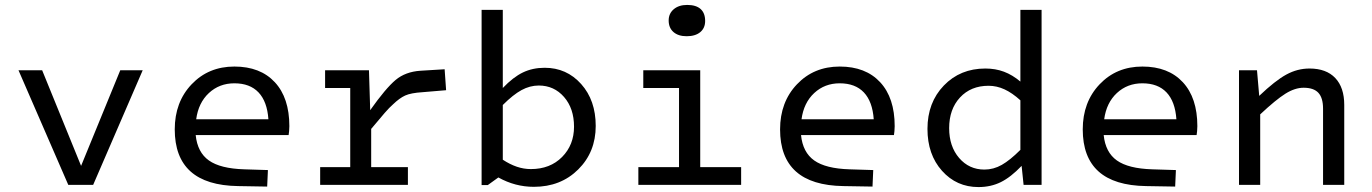

<svg xmlns="http://www.w3.org/2000/svg" viewBox="-20 -750 5566 779"><path d="M257 0 55 -465H151L309 -77L468 -465H559L358 0Z M971 -63 1067 -60 1064 7 946 5Q817 3 753 -54.5Q689 -112 689 -225Q689 -336 757.5 -408Q826 -480 931 -480Q1036 -480 1095 -416.5Q1154 -353 1154 -238Q1154 -227 1153 -218Q1152 -209 1151 -202H774Q781 -132 827.5 -99Q874 -66 971 -63ZM931 -412Q870 -412 827.5 -372.5Q785 -333 776 -266H1069Q1064 -338 1029 -375Q994 -412 931 -412Z M1279 0V-72H1401V-393H1299V-465H1477L1482 -303Q1545 -392 1585 -425.5Q1625 -459 1686 -463L1784 -469L1790 -384L1695 -376Q1647 -373 1624 -362.5Q1601 -352 1575 -327Q1560 -314 1540.5 -291.5Q1521 -269 1486 -227V-72H1635V0Z M1934 -710H2020V-393Q2062 -437 2101.5 -456Q2141 -475 2190 -475Q2279 -475 2338 -409Q2397 -343 2397 -239Q2397 -133 2326 -62.5Q2255 8 2146 8Q2108 8 2072 -1.5Q2036 -11 2002 -30L1959 1H1934ZM2309 -236Q2309 -310 2268.5 -356.5Q2228 -403 2166 -403Q2130 -403 2096 -384.5Q2062 -366 2020 -324V-102Q2049 -83 2077 -73.5Q2105 -64 2134 -64Q2212 -64 2260.5 -113Q2309 -162 2309 -236Z M2841 -665Q2841 -636 2821 -619.5Q2801 -603 2766 -603Q2732 -603 2712.5 -620Q2693 -637 2693 -667Q2693 -695 2713.5 -712.5Q2734 -730 2768 -730Q2804 -730 2822.5 -713.5Q2841 -697 2841 -665ZM2570 0V-72H2735V-393H2590V-465H2821V-72H2987V0Z M3427 -63 3523 -60 3520 7 3402 5Q3273 3 3209 -54.5Q3145 -112 3145 -225Q3145 -336 3213.5 -408Q3282 -480 3387 -480Q3492 -480 3551 -416.5Q3610 -353 3610 -238Q3610 -227 3609 -218Q3608 -209 3607 -202H3230Q3237 -132 3283.5 -99Q3330 -66 3427 -63ZM3387 -412Q3326 -412 3283.5 -372.5Q3241 -333 3232 -266H3525Q3520 -338 3485 -375Q3450 -412 3387 -412Z M3950 9Q3861 9 3802 -57Q3743 -123 3743 -227Q3743 -334 3809.5 -403Q3876 -472 3978 -472Q4019 -472 4053.5 -459Q4088 -446 4120 -419V-710H4206V0H4133L4125 -77Q4081 -31 4040.5 -11Q4000 9 3950 9ZM3991 -402Q3919 -402 3875 -354.5Q3831 -307 3831 -230Q3831 -156 3871.5 -109Q3912 -62 3974 -62Q4011 -62 4044.5 -81Q4078 -100 4120 -142V-343Q4087 -373 4055.5 -387.5Q4024 -402 3991 -402Z M4655 -63 4751 -60 4748 7 4630 5Q4501 3 4437 -54.5Q4373 -112 4373 -225Q4373 -336 4441.5 -408Q4510 -480 4615 -480Q4720 -480 4779 -416.5Q4838 -353 4838 -238Q4838 -227 4837 -218Q4836 -209 4835 -202H4458Q4465 -132 4511.5 -99Q4558 -66 4655 -63ZM4615 -412Q4554 -412 4511.5 -372.5Q4469 -333 4460 -266H4753Q4748 -338 4713 -375Q4678 -412 4615 -412Z M5007 -465H5080L5089 -361Q5154 -423 5199 -447.5Q5244 -472 5293 -472Q5361 -472 5397.5 -433.5Q5434 -395 5434 -324V0H5348V-309Q5348 -353 5329 -373.5Q5310 -394 5269 -394Q5234 -394 5195.5 -370Q5157 -346 5093 -286V0H5007Z"/></svg>

Font: Intel One Mono
Style: Regular
Weight: 400
Monospace: yes
Designer: Fred Shallcrass
Foundry: Frere-Jones Type LLC
Version: Version 1.400;hotconv 1.1.0;makeotfexe 2.6.0;FJTRelease1.4